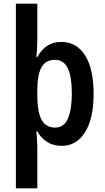

<svg xmlns="http://www.w3.org/2000/svg" viewBox="-20 -780 568 1040"><path d="M487 -271Q487 -137 440.5 -63.5Q394 10 314 10Q269 10 235.5 -11Q202 -32 182 -69H177Q179 -45 180.5 -23Q182 -1 182 15V240H66V-760H182V-561Q182 -539 180.5 -515Q179 -491 177 -471H182Q227 -553 311 -553Q394 -553 440.5 -480.5Q487 -408 487 -271ZM369 -271Q369 -365 347 -410.5Q325 -456 278 -456Q227 -456 204.5 -415Q182 -374 182 -287V-265Q182 -176 204.5 -132.5Q227 -89 279 -89Q328 -89 348.5 -139Q369 -189 369 -271Z"/></svg>

Font: Noto Sans Ethiopic Condensed SemiBold
Style: Regular
Weight: 600
Width: 3
Designer: Monotype Design Team
Foundry: Monotype Imaging Inc.
Version: Version 2.102; ttfautohint (v1.8.4.7-5d5b)